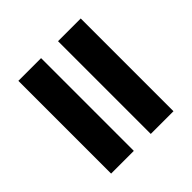

<svg xmlns="http://www.w3.org/2000/svg" viewBox="-59 -715 849 849"><g transform="rotate(45 365.5 -290.0)"><path d="M75 -343V-485H655V-343ZM75 -95V-237H655V-95Z"/></g></svg>

Font: M PLUS 2 ExtraBold
Style: Regular
Weight: 800
Version: Version 1.001